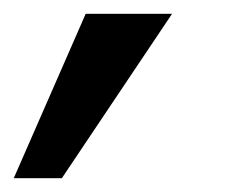

<svg xmlns="http://www.w3.org/2000/svg" viewBox="-22 -149 351 279"><path d="M-2 109.9 102.5 -128.9H228L67.9 109.9Z"/></svg>

Font: HK Grotesk SemiBold Italic
Style: Regular
Weight: 600
Italic angle: -13°
Designer: Alfredo Marco Pradil and Stefan Peev
Foundry: Hanken Design Co.
Version: Version 1.000;PS 001.000;hotconv 1.0.88;makeotf.lib2.5.64775